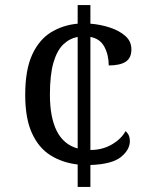

<svg xmlns="http://www.w3.org/2000/svg" viewBox="-20 -734 599 754"><path d="M285 -88Q225 -95 178.5 -124Q132 -153 105.5 -211Q79 -269 79 -361Q79 -460 106.5 -519.5Q134 -579 181 -607.5Q228 -636 285 -641V-714H335V-641Q374 -638 411 -626Q448 -614 472 -593Q496 -572 496 -540Q496 -506 473.5 -491.5Q451 -477 407 -477Q407 -518 390 -550Q373 -582 335 -589V-145Q382 -145 419 -166.5Q456 -188 473 -219Q490 -205 490 -180Q490 -146 455 -117.5Q420 -89 335 -86V0H285ZM285 -589Q253 -583 228.5 -559.5Q204 -536 190 -488.5Q176 -441 176 -362Q176 -273 203 -219.5Q230 -166 285 -151Z"/></svg>

Font: Noto Serif Yezidi
Style: Regular
Weight: 400
Designer: Dalton Maag Ltd
Foundry: Dalton Maag Ltd
Version: Version 1.001; ttfautohint (v1.8.4.7-5d5b)